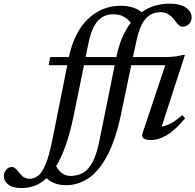

<svg xmlns="http://www.w3.org/2000/svg" viewBox="-206 -730 1034 1016"><path d="M51.5 -385 59.5 -428H158.5Q186.5 -560 259.8 -629.8Q333 -699.5 433.5 -699.5Q469 -699.5 497.2 -690.2Q525.5 -681 543.5 -665.5Q607.5 -710.5 690.5 -710.5Q749 -710.5 778.5 -689.2Q808 -668 808 -637.5Q808 -616.5 794 -602.5Q780 -588.5 758 -588.5Q751.5 -588.5 742.5 -595.2Q733.5 -602 718.5 -622.5Q687 -665.5 644.5 -665.5Q594 -665.5 563.2 -629.2Q532.5 -593 516 -514L497.5 -428H664.5Q722 -428 760.5 -439H772.5L649.5 -60Q701 -68.5 758 -121L773.5 -104Q719.5 -39.5 675.8 -14.2Q632 11 593.5 11Q536 11 548.5 -25.5L668.5 -385H488.5L434 -123.5Q404.5 14 360.2 96Q316 178 260.8 214Q205.5 250 144.5 250Q108.5 250 82 239.2Q55.5 228.5 41 212.5Q11 240.5 -22.2 252.8Q-55.5 265 -92 265Q-139 265 -162.2 246.8Q-185.5 228.5 -185.5 201Q-185.5 182 -173 167.8Q-160.5 153.5 -142.5 153.5Q-133 153.5 -123.5 162.5Q-114 171.5 -101.5 187Q-89 203 -76 209.5Q-63 216 -50.5 216Q-24.5 216 -3 198.8Q18.5 181.5 37.2 134.5Q56 87.5 73.5 -2L150 -385ZM411 -433.5Q433 -541 486 -609.5Q470 -630.5 447.2 -642.5Q424.5 -654.5 394 -654.5Q342.5 -654.5 310.5 -618.2Q278.5 -582 262.5 -503L247 -428H410ZM182.5 -111.5Q164 -23.5 141 41Q118 105.5 91 149.5Q120 201 167 201Q203.5 201 232.5 185Q261.5 169 283.2 129Q305 89 319.5 17L401 -385H238.5Z"/></svg>

Font: Newsreader Text Medium
Style: Italic
Weight: 500
Italic angle: -17°
Designer: Hugues Gentile
Foundry: Production Type
Version: Version 1.001